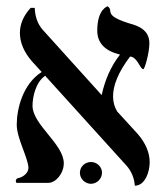

<svg xmlns="http://www.w3.org/2000/svg" viewBox="-20 -579 521 608"><path d="M453 -442C453 -486 415 -498 389 -505C332 -523 331 -534 329 -544C329 -549 328 -554 321 -559C321 -559 288 -551 288 -482C288 -443 312 -418 360 -406C330 -368 312 -324 302 -278L301 -279L115 -485C100 -502 91 -525 90 -554H77C54 -529 43 -502 43 -475C43 -444 56 -414 81 -385L112 -351C52 -313 33 -234 33 -184C33 -141 70 -77 70 -47C70 -31 52 -17 37 -15C33 -14 30 -10 30 -6C30 -4 31 -2 32 0H133C157 0 182 -30 182 -62C182 -123 83 -184 83 -244C83 -270 92 -318 123 -339L381 -54C396 -37 405 -16 407 9C439 9 454 -34 454 -65C454 -96 441 -126 416 -155L351 -226C342 -241 338 -257 338 -274C338 -308 354 -350 392 -400C416 -398 423 -360 434 -360C438 -360 453 -411 453 -442ZM233 -32C233 -13 249 3 268 3C287 3 303 -13 303 -32C303 -51 287 -66 268 -66C249 -66 233 -51 233 -32Z"/></svg>

Font: Libertinus Serif
Style: Regular
Weight: 400
Designer: Philipp H. Poll, Khaled Hosny
Foundry: Caleb Maclennan
Version: Version 7.050;RELEASE